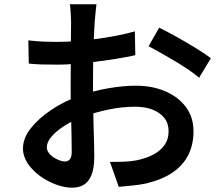

<svg xmlns="http://www.w3.org/2000/svg" viewBox="-20 -828 1040 894"><path d="M429 -808Q428 -800 426.5 -785Q425 -770 423.5 -754.5Q422 -739 421 -727Q419 -699 417.5 -664Q416 -629 415 -590Q414 -551 413.5 -512Q413 -473 413 -436Q413 -396 413.5 -347.5Q414 -299 415.5 -251Q417 -203 418 -163.5Q419 -124 419 -101Q419 -44 405.5 -12Q392 20 369 33Q346 46 315 46Q281 46 241.5 31.5Q202 17 167 -8Q132 -33 109.5 -66.5Q87 -100 87 -137Q87 -185 123.5 -231Q160 -277 219 -316.5Q278 -356 345 -380Q413 -405 484 -417Q555 -429 612 -429Q688 -429 748.5 -403.5Q809 -378 845 -330.5Q881 -283 881 -216Q881 -157 858 -109Q835 -61 787 -27Q739 7 662 26Q628 33 595 36Q562 39 533 42L492 -74Q524 -74 555 -75Q586 -76 613 -81Q655 -89 689.5 -106Q724 -123 744.5 -150.5Q765 -178 765 -217Q765 -254 745 -279Q725 -304 690.5 -317.5Q656 -331 611 -331Q547 -331 483 -317.5Q419 -304 358 -281Q313 -264 276.5 -240Q240 -216 219 -191Q198 -166 198 -142Q198 -129 206.5 -117Q215 -105 228.5 -96Q242 -87 256.5 -81.5Q271 -76 282 -76Q296 -76 305 -86Q314 -96 314 -121Q314 -148 313 -199Q312 -250 310.5 -311.5Q309 -373 309 -432Q309 -475 309.5 -519.5Q310 -564 310 -605Q310 -646 310.5 -677.5Q311 -709 311 -725Q311 -736 310 -752Q309 -768 308 -784Q307 -800 305 -808ZM721 -699Q759 -681 805 -655Q851 -629 893.5 -603Q936 -577 962 -557L907 -466Q889 -482 859 -502.5Q829 -523 794.5 -543.5Q760 -564 727.5 -582.5Q695 -601 672 -613ZM112 -640Q155 -635 187 -634Q219 -633 247 -633Q285 -633 332 -636.5Q379 -640 427.5 -646.5Q476 -653 523 -662Q570 -671 608 -682L610 -571Q569 -562 520 -554Q471 -546 421.5 -540Q372 -534 327.5 -530.5Q283 -527 250 -527Q202 -527 171 -528Q140 -529 114 -532Z"/></svg>

Font: Noto Sans HK SemiBold
Style: Regular
Weight: 600
Version: Version 2.004-H2;hotconv 1.0.118;makeotfexe 2.5.65603